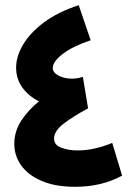

<svg xmlns="http://www.w3.org/2000/svg" viewBox="-20 -713 501 739"><path d="M412 -163 450 -37Q371 6 270 6Q193 6 140.5 -16.5Q88 -39 61.5 -76.5Q35 -114 35 -159Q35 -207 61.5 -248Q88 -289 130 -323Q90 -343 66 -376Q42 -409 42 -453Q42 -496 69 -541.5Q96 -587 149.5 -627Q203 -667 283 -693L329 -558Q260 -535 221.5 -505.5Q183 -476 183 -451Q183 -436 200 -425Q217 -414 243.5 -411Q270 -408 299 -417L319 -296Q263 -266 225.5 -237.5Q188 -209 188 -179Q188 -155 216 -144.5Q244 -134 278 -134Q314 -134 349 -142.5Q384 -151 412 -163Z"/></svg>

Font: Noto Sans Arabic UI Cn XBd
Style: Regular
Weight: 800
Width: 3
Designer: Monotype Design Team, Nadine Chahine and Nizar Qandah
Foundry: Monotype Imaging Inc.
Version: Version 2.010; ttfautohint (v1.8.4.7-5d5b)